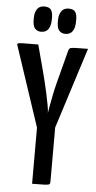

<svg xmlns="http://www.w3.org/2000/svg" viewBox="-60 -929 485 965"><g transform="rotate(5 182.5 -446.5)"><path d="M211 -229H158L6 -686Q3 -693 7.5 -696Q12 -699 34.5 -699.5Q57 -700 110 -700L146 -565Q152 -543 159 -513.5Q166 -484 172.5 -454Q179 -424 183.5 -399Q188 -374 188 -361Q190 -374 194.5 -399Q199 -424 205 -454Q211 -484 218.5 -513.5Q226 -543 232 -565L263 -684Q266 -692 270.5 -695Q275 -698 295 -699Q315 -700 361 -700ZM140 0V-350H231V-18Q231 -9 227 -5.5Q223 -2 204.5 -1Q186 0 140 0ZM118 -765Q99 -765 87 -778.5Q75 -792 76 -830Q76 -858 87.5 -875.5Q99 -893 124 -893Q149 -893 158.5 -879Q168 -865 167 -833Q167 -800 155 -782.5Q143 -765 118 -765ZM241 -765Q221 -765 209 -778.5Q197 -792 198 -830Q198 -858 210 -875.5Q222 -893 247 -893Q272 -893 281 -879Q290 -865 289 -833Q289 -800 277 -782.5Q265 -765 241 -765Z"/></g></svg>

Font: Yanone Kaffeesatz ExtraLight Medium
Style: Regular
Weight: 500
Version: Version 2.003